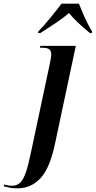

<svg xmlns="http://www.w3.org/2000/svg" viewBox="-150 -786 522 1046"><path d="M-54 240Q-77 240 -94 237Q-111 234 -130 229L-127 219Q-120 222 -107.5 224Q-95 226 -85 226Q-57 226 -39 208Q-21 190 -7.5 148.5Q6 107 20 38L121 -437Q124 -453 126.5 -465.5Q129 -478 129 -488Q129 -510 117.5 -518Q106 -526 78 -526H67L70 -536H263L149 0Q121 132 69.5 186Q18 240 -54 240ZM58 -614Q89 -646 124 -688.5Q159 -731 185 -766H280Q288 -745 300.5 -716Q313 -687 327 -659Q341 -631 352 -614L350 -606H340Q303 -636 274.5 -663Q246 -690 226 -715Q197 -690 154 -661Q111 -632 70 -606H57Z"/></svg>

Font: Noto Serif Display Condensed SemiBold
Style: Italic
Weight: 600
Width: 3
Italic angle: -12°
Designer: Monotype Design Team
Foundry: Monotype Imaging Inc.
Version: Version 2.009